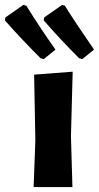

<svg xmlns="http://www.w3.org/2000/svg" viewBox="-82 -762 403 782"><path d="M144 -560 96 -521 83 -525Q-2 -610 -62 -679L-60 -691L13 -742L25 -739Q84 -644 144 -560ZM301 -560 253 -521 240 -525Q163 -602 96 -679L98 -691L171 -742L182 -739Q229 -664 301 -560ZM55 0 62 -191 57 -458 214 -470 207 -207 213 0Z"/></svg>

Font: Alegreya Sans ExtraBold
Style: Regular
Weight: 800
Designer: Juan Pablo del Peral
Foundry: Huerta Tipografica
Version: Version 2.007